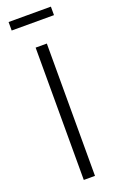

<svg xmlns="http://www.w3.org/2000/svg" viewBox="-163 -891 580 934"><g transform="rotate(-20 127.0 -423.5)"><path d="M156 0H98V-685H156ZM17 -803V-847H236V-803Z"/></g></svg>

Font: Fira Sans Condensed Light
Style: Regular
Weight: 300
Width: 3
Designer: bBox Type GmbH & Carrois Corporate GbR & Edenspiekermann AG
Foundry: bBox Type GmbH & Carrois Corporate GbR & Edenspiekermann AG
Version: Version 4.301